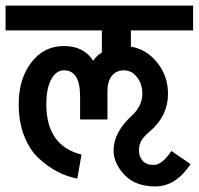

<svg xmlns="http://www.w3.org/2000/svg" viewBox="-47 -642 712 688"><path d="M645 -622V-533H422V-475Q479 -465 517 -417Q555 -369 555 -306Q555 -228 492 -173Q469 -154 460 -139Q451 -124 451 -103Q451 -81 464 -66Q477 -51 504 -51Q534 -51 567 -101L636 -54Q583 26 510 26Q438 26 399 -15.5Q360 -57 360 -103Q360 -169 428 -230Q463 -264 463 -306Q463 -341 444 -365.5Q425 -390 397 -390Q370 -390 354 -370.5Q338 -351 338 -315V-214H240V-297Q240 -390 182 -390Q154 -390 136.5 -357.5Q119 -325 119 -268Q119 -120 245 -88L230 -2Q193 -9 158.5 -27Q124 -45 91.5 -75Q59 -105 39.5 -155Q20 -205 20 -268Q20 -359 65 -418Q110 -477 182 -477Q254 -477 287 -424Q299 -443 318 -454V-533H-27V-622Z"/></svg>

Font: LT Superior Semi-bold
Style: Regular
Weight: 600
Designer: Daniel Lyons
Foundry: LyonsType
Version: Version 1.0